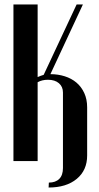

<svg xmlns="http://www.w3.org/2000/svg" viewBox="-20 -719 444 857"><path d="M148 -699V-375Q155 -378 161.5 -380.5Q168 -383 175 -385L322 -699H350L205 -388Q239 -388 269 -378.5Q299 -369 321 -350.5Q343 -332 356 -304Q369 -276 369 -240V-25Q369 41 322.5 79.5Q276 118 197 118L198 96Q228 96 244.5 79.5Q261 63 261 31V-306Q261 -332 243 -347.5Q225 -363 194 -363Q168 -363 148 -352V0H40V-699Z"/></svg>

Font: Moniqa Extra Bold Narrow Heading
Style: Regular
Weight: 800
Width: 4
Designer: Rajesh Rajput
Foundry: Rajesh Rajput
Version: Version 1.000;December 15, 2022;FontCreator 14.0.0.2794 32-b